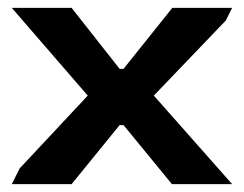

<svg xmlns="http://www.w3.org/2000/svg" viewBox="-20 -468 620 488"><path d="M30 -40 203 -225 10 -448H162L284 -293H294L418 -448H570L554 -416L371 -225L570 0H417L294 -150H284L162 0H10Z"/></svg>

Font: Gold
Style: Regular
Weight: 400
Designer: jaiki
Version: Version 1.000